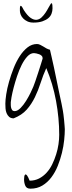

<svg xmlns="http://www.w3.org/2000/svg" viewBox="-20 -722 442 1173"><path d="M127 374Q127 365.2 128.4 356Q129.9 346.7 134.3 344.2Q138.7 341.8 145 349.6Q151.4 357.4 161.1 381.8Q192.4 381.8 218.3 368.7Q244.1 355.5 264.6 333Q285.2 310.5 299.3 281.2Q313.5 252 323.2 220.7Q333 189.5 337.4 158.7Q341.8 127.9 341.8 101.6Q341.8 0 322.3 -106Q302.7 -211.9 262.7 -305.7Q243.2 -262.7 228.5 -216.8Q213.9 -170.9 193.4 -128.4Q172.9 -85.9 143.1 -52.2Q113.3 -18.6 63.5 1Q45.9 1 35.6 -8.3Q25.4 -17.6 20 -31.2Q14.6 -44.9 13.7 -60.1Q12.7 -75.2 12.7 -88.9Q12.7 -110.4 18.1 -146Q23.4 -181.6 35.2 -222.7Q46.9 -263.7 63 -304.7Q79.1 -345.7 100.6 -378.9Q122.1 -412.1 148.4 -432.6Q174.8 -453.1 206.1 -453.1Q215.8 -453.1 225.6 -448.2Q235.4 -443.4 245.1 -437.5L264.6 -425.8Q274.4 -420.9 285.2 -418Q288.1 -405.3 294.9 -376Q301.8 -346.7 309.6 -310.1Q317.4 -273.4 325.7 -232.4Q334 -191.4 341.8 -154.8Q349.6 -118.2 356 -88.4Q362.3 -58.6 364.3 -44.9Q365.2 -38.1 367.7 -22Q370.1 -5.9 371.6 12.2Q373 30.3 374.5 45.9Q376 61.5 376 67.4Q376 95.7 372.1 133.8Q368.2 171.9 358.4 211.9Q348.6 252 333 291Q317.4 330.1 293.9 361.3Q270.5 392.6 238.8 411.6Q207 430.7 166 430.7Q142.6 430.7 134.8 413.1Q127 395.5 127 374ZM45.9 -97.7V-81.1Q45.9 -72.3 47.9 -64Q49.8 -55.7 54.7 -49.3Q59.6 -43 70.3 -43Q87.9 -43.9 106 -62.5Q124 -81.1 139.2 -105.5Q154.3 -129.9 166.5 -154.8Q178.7 -179.7 183.6 -192.4Q187.5 -201.2 195.8 -225.6Q204.1 -250 212.9 -276.9Q221.7 -303.7 229.5 -328.6Q237.3 -353.5 240.2 -363.3V-368.2Q240.2 -376 233.9 -381.8Q227.5 -387.7 219.2 -390.6Q210.9 -393.6 202.1 -395.5Q193.4 -397.5 187.5 -397.5Q166 -397.5 147 -377Q127.9 -356.4 112.3 -325.2Q96.7 -293.9 84.5 -257.3Q72.3 -220.7 63.5 -187Q54.7 -153.3 50.3 -128.4Q45.9 -103.5 45.9 -97.7ZM125 -661.1Q147.5 -626 167 -612.8Q186.5 -599.6 203.1 -601.1Q219.7 -602.5 233.4 -615.2Q247.1 -627.9 257.8 -644Q268.6 -660.2 276.4 -675.3Q284.2 -690.4 289.6 -697.8Q294.9 -705.1 297.9 -700.2Q300.8 -695.3 300.8 -670.9Q300.8 -654.3 294.9 -638.7Q289.1 -623 275.4 -611.3Q261.7 -599.6 239.3 -591.8Q216.8 -584 184.6 -584Q163.1 -584 147.5 -591.3Q131.8 -598.6 121.6 -609.4Q111.3 -620.1 106.4 -632.8Q101.6 -645.5 101.6 -655.3V-670.9Q101.6 -680.7 104 -684.6Q106.4 -688.5 110.8 -684.6Q115.2 -680.7 125 -661.1Z"/></svg>

Font: Waiting for the Sunrise
Style: Regular
Weight: 300
Version: Version 1.001 2001